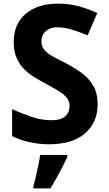

<svg xmlns="http://www.w3.org/2000/svg" viewBox="-20 -787 601 1062"><path d="M252 11Q195 11 142.5 -1Q90 -13 47 -34V-183Q100 -159 155 -140.5Q210 -122 265 -122Q318 -122 341.5 -144.5Q365 -167 365 -202Q365 -230 346 -250.5Q327 -271 295 -289.5Q263 -308 225 -329Q198 -343 168.5 -361Q139 -379 113.5 -404.5Q88 -430 72 -466.5Q56 -503 56 -554Q56 -655 122.5 -711Q189 -767 301 -767Q357 -767 409 -754Q461 -741 518 -715L465 -592Q414 -612 375 -624Q336 -636 294 -636Q257 -636 233 -614.5Q209 -593 209 -558Q209 -531 225.5 -511Q242 -491 273 -474Q304 -457 345 -437Q389 -414 429 -385.5Q469 -357 494.5 -315.5Q520 -274 520 -209Q520 -110 450.5 -49.5Q381 11 252 11ZM165 255V240Q172 218 179.5 185Q187 152 193.5 120Q200 88 202 70H352V82Q333 122 312 162Q291 202 259 255Z"/></svg>

Font: Menbere
Style: Regular
Weight: 400
Designer: Aleme Tadesse
Foundry: Sorkin Type Co
Version: Version 1.000